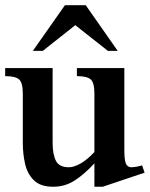

<svg xmlns="http://www.w3.org/2000/svg" viewBox="-24 -710 581 745"><path d="M537.1 -40 374.5 14.6H342.3V-76.2Q305.2 -35.6 267.1 -10.5Q229 14.6 182.6 14.6Q132.8 14.6 107.4 -10.5Q82 -35.6 73.2 -74.7Q64.5 -113.8 64.5 -155.3V-345.7Q64.5 -388.7 50.3 -401.6Q36.1 -414.6 -3.9 -414.6V-445.8H180.2V-156.2Q180.2 -111.3 192.9 -86.2Q205.6 -61 243.2 -61Q263.2 -61 288.8 -75.7Q314.5 -90.3 342.3 -120.1V-347.2Q342.3 -389.2 327.9 -401.9Q313.5 -414.6 274.4 -414.6V-445.8H458.5V-127.9Q458.5 -88.9 464.6 -75Q470.7 -61 486.3 -61Q494.1 -61 506.1 -63.2Q518.1 -65.4 527.3 -68.4ZM432.6 -512.7H394.5L268.1 -612.3L142.1 -512.7H103.5L228 -689.9H308.6Z"/></svg>

Font: Awami Nastaliq
Style: Bold
Weight: 700
Designer: Peter Martin, SIL International
Foundry: SIL International
Version: Version 3.100